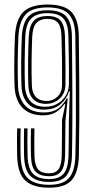

<svg xmlns="http://www.w3.org/2000/svg" viewBox="-20 -827 424 854"><path d="M198.8 7.8Q127.8 7.8 93.6 -22.9Q59.5 -53.5 56.5 -128.5Q56 -141.5 55.8 -165.4Q55.5 -189.2 55.6 -214.4Q55.8 -239.5 56.5 -255.8H71.8Q71.2 -240.8 71.1 -215.6Q71 -190.5 71.1 -166Q71.2 -141.5 71.8 -129.2Q74.5 -60.5 105.2 -32.8Q136 -5 198.8 -5Q261.5 -5 287.5 -35.9Q313.5 -66.8 315.2 -132.5Q317.2 -217.2 317.6 -299.1Q318 -381 317.2 -470.2Q316.5 -559.5 315 -666.2Q314.2 -731.8 287 -762.9Q259.8 -794 191.2 -794Q123.8 -794 94.8 -763.4Q65.8 -732.8 62 -665.8Q56.5 -546 60.2 -444.2Q62.5 -390.8 90.6 -358.8Q118.8 -326.8 175 -326.8Q213.8 -326.8 236.8 -342.8Q259.8 -358.8 276.8 -389.5H281.2L271 -287Q270.8 -258.5 270.5 -216.8Q270.2 -175 269.5 -135Q268 -84.2 251 -63.8Q234 -43.2 198.8 -43.2Q160 -43.2 140 -61.8Q120 -80.2 118 -128.2Q117.5 -141 117.2 -164.9Q117 -188.8 117.1 -214Q117.2 -239.2 118 -255.8H133.2Q132.8 -240.2 132.6 -215Q132.5 -189.8 132.8 -165.4Q133 -141 133.5 -128.5Q135 -90.5 149.9 -73.2Q164.8 -56 198.8 -56Q227 -56 240.2 -74.2Q253.5 -92.5 254.5 -135.2Q255.2 -171 255.5 -213.1Q255.8 -255.2 255.8 -293L270.8 -364.2H267Q247 -338 224.9 -326Q202.8 -314 171 -314Q113 -314 80.2 -347.5Q47.5 -381 44.8 -443.8Q42.8 -492.8 43.5 -553Q44.2 -613.2 46.5 -666.5Q50.8 -741.8 84.2 -774.2Q117.8 -806.8 191.2 -806.8Q268.2 -806.8 298.9 -772.6Q329.5 -738.5 330.5 -666.5Q331.8 -559.8 332.5 -470.2Q333.2 -380.8 332.9 -298.8Q332.5 -216.8 330.8 -132Q328.5 -60.2 299.2 -26.2Q270 7.8 198.8 7.8ZM198.8 -17.8Q144 -17.8 116.8 -42.8Q89.5 -67.8 87.2 -129.8Q86.8 -142.5 86.5 -166.8Q86.2 -191 86.5 -215.9Q86.8 -240.8 87.2 -255.8H102.5Q101.8 -230.8 101.8 -193Q101.8 -155.2 102.8 -128Q105.2 -75.8 127.9 -53.1Q150.5 -30.5 198.8 -30.5Q242.2 -30.5 262.8 -54.1Q283.2 -77.8 284.8 -134Q285.5 -169.2 285.8 -207.8Q286 -246.2 286.2 -284.2L290.5 -421.2H286.8Q278.2 -389.2 250.2 -364.4Q222.2 -339.5 176.2 -339.5Q127.2 -339.5 102.4 -368.1Q77.5 -396.8 75.5 -444.5Q73.8 -495.2 74.2 -552.9Q74.8 -610.5 77.2 -665.5Q80.8 -726.8 106.8 -754Q132.8 -781.2 191.2 -781.2Q250.5 -781.2 274.8 -753.6Q299 -726 299.8 -666Q300.5 -601.8 301.1 -529.4Q301.8 -457 301.9 -390.1Q302 -323.2 301.8 -275.5Q301.5 -246.5 301.2 -210.6Q301 -174.8 300 -133.2Q298 -74 275.5 -45.9Q253 -17.8 198.8 -17.8ZM181 -352.2Q226 -352.2 256 -381.4Q286 -410.5 286.5 -452.8Q287.2 -516.5 286.1 -564.9Q285 -613.2 284.2 -666Q283.5 -719.8 262.5 -744.1Q241.5 -768.5 191.2 -768.5Q143.2 -768.5 119.2 -745.1Q95.2 -721.8 92.5 -664Q90.5 -617.8 89.8 -557.6Q89 -497.5 91 -444.8Q92.8 -402 115.1 -377.1Q137.5 -352.2 181 -352.2ZM184.8 -365Q147.8 -365 127.8 -385.9Q107.8 -406.8 106.2 -445Q104.2 -497.2 105 -556Q105.8 -614.8 107.8 -663Q110.5 -715 131 -735.4Q151.5 -755.8 191.2 -755.8Q233.2 -755.8 250.5 -734Q267.8 -712.2 269 -665.8Q270 -611.5 270.9 -561.5Q271.8 -511.5 271 -450.5Q270.5 -411.5 245.1 -388.2Q219.8 -365 184.8 -365ZM188 -377.8Q215 -377.8 235.1 -396.5Q255.2 -415.2 255.8 -446.2Q256.5 -508 255.8 -560.4Q255 -612.8 253.5 -665.8Q252.5 -706.5 238.4 -724.8Q224.2 -743 191.2 -743Q159 -743 142.2 -725.2Q125.5 -707.5 123.2 -662.5Q121.2 -616.8 120.5 -558.6Q119.8 -500.5 121.8 -445.2Q122.8 -413.2 139.8 -395.5Q156.8 -377.8 188 -377.8Z"/></svg>

Font: Big Shoulders Inline Display Medium
Style: Regular
Weight: 500
Designer: Patric King
Foundry: XO Type Co
Version: Version 1.000